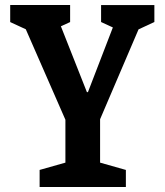

<svg xmlns="http://www.w3.org/2000/svg" viewBox="-20 -750 660 770"><path d="M65.6 -673.4 102.8 -623.7 20.9 -661.5V-730H261.2V-661.5L177.8 -623.4L212.8 -673.4L328.5 -380.6H332.7L447.2 -677.8L468.9 -623.2L385.4 -661.7V-729.8H599.1V-661.7L517.3 -623.7L555.1 -677.8L371.8 -249.4H251.2ZM138.9 -68.5 274.9 -107 242.3 -51.2V-296H381.4V-51.2L348.8 -107L484.8 -68.5V0H138.9Z"/></svg>

Font: Monaspace Xenon Var
Style: Regular
Weight: 400
Designer: Riley Cran and the Lettermatic Team
Version: Version 1.000 (Monaspace Xenon Var)